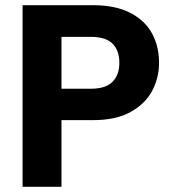

<svg xmlns="http://www.w3.org/2000/svg" viewBox="-20 -720 664 740"><path d="M67 0V-700H339Q424 -700 481 -671Q538 -642 565.5 -592Q593 -542 593 -478Q593 -420 566.5 -370Q540 -320 483.5 -288.5Q427 -257 339 -257H217V0ZM217 -378H329Q388 -378 414 -405Q440 -432 440 -478Q440 -525 414 -551.5Q388 -578 329 -578H217Z"/></svg>

Font: DM Sans 16pt Black
Style: Regular
Weight: 900
Version: Version 4.004;gftools[0.9.30]